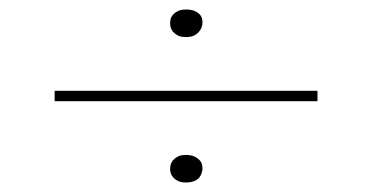

<svg xmlns="http://www.w3.org/2000/svg" viewBox="-20 -503 785 404"><path d="M95 -290V-312H648V-290ZM371 -119Q360 -119 353 -123Q346 -127 342 -133Q338 -139 338 -147Q338 -157 342 -163Q346 -169 353 -173Q360 -177 371 -177Q383 -177 390.5 -173Q398 -169 402 -163.5Q406 -158 406 -149Q406 -141 402 -133.5Q398 -126 390 -122.5Q382 -119 371 -119ZM371 -425Q360 -425 353 -429Q346 -433 342 -439Q338 -445 338 -454Q338 -464 342 -469.5Q346 -475 353 -479Q360 -483 371 -483Q383 -483 390.5 -479.5Q398 -476 402 -470.5Q406 -465 406 -456Q406 -447 401.5 -440Q397 -433 390 -429Q383 -425 371 -425Z"/></svg>

Font: Lexend Giga Thin
Style: Regular
Weight: 250
Version: Version 1.007